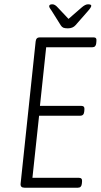

<svg xmlns="http://www.w3.org/2000/svg" viewBox="-20 -874 469 894"><path d="M94 0Q74 0 76 -19L146 -681Q148 -700 165 -700H416Q431 -700 429 -683L428 -672Q426 -654 410 -654H195L166 -381H359Q375 -381 373 -363L372 -353Q370 -335 353 -335H162L131 -46H348Q364 -46 362 -28L361 -18Q359 0 343 0ZM390 -854Q405 -854 405 -847Q405 -840 389 -822L332 -757Q319 -742 296 -742Q282 -742 275 -745Q268 -748 263 -756L221 -823Q216 -830 212.5 -835.5Q209 -841 209 -845Q209 -854 224 -854Q236 -854 249 -839L299 -786L360 -839Q377 -854 390 -854Z"/></svg>

Font: Asap Condensed Condensed ExtraLight
Style: Italic
Weight: 200
Width: 3
Italic angle: -6°
Designer: Pablo Cosgaya
Foundry: Omnibus-Type
Version: Version 3.001; ttfautohint (v1.8.4.7-5d5b)